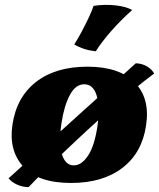

<svg xmlns="http://www.w3.org/2000/svg" viewBox="-20 -740 651 786"><path d="M271 9Q136 9 75.5 -57.5Q15 -124 31 -230Q48 -343 128 -405Q208 -467 338 -467Q469 -467 532 -402Q595 -337 578 -227Q562 -115 481.5 -53Q401 9 271 9ZM282 -63Q314 -63 340.5 -103Q367 -143 379 -224Q390 -301 376 -348Q362 -395 325 -395Q290 -395 266.5 -352Q243 -309 232 -238Q219 -153 233.5 -108Q248 -63 282 -63ZM97 26Q73 26 50.5 16Q28 6 15 -10L536 -481Q562 -480 582 -468Q602 -456 611 -439Q573 -411 521.5 -368.5Q470 -326 412.5 -275Q355 -224 297.5 -170Q240 -116 188 -65.5Q136 -15 97 26ZM363 -716Q409 -723 453 -718Q497 -713 521 -699Q473 -656 434.5 -612Q396 -568 372 -530Q323 -535 284 -558Q300 -583 315.5 -612.5Q331 -642 344 -669.5Q357 -697 363 -716Z"/></svg>

Font: Vollkorn Black
Style: Italic
Weight: 900
Italic angle: -11°
Designer: Friedrich Althausen
Foundry: Friedrich Althausen
Version: Version 5.000; ttfautohint (v1.8.3)